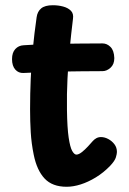

<svg xmlns="http://www.w3.org/2000/svg" viewBox="-20 -706 495 734"><path d="M120 -640Q123 -662 137.5 -674Q152 -686 182 -686Q203 -686 221.5 -681Q240 -676 251 -665Q262 -654 259 -634Q252 -577 246.5 -520.5Q241 -464 238 -405.5Q235 -347 236 -285Q237 -217 242.5 -180Q248 -143 256 -129Q264 -115 272 -115Q281 -115 293 -124.5Q305 -134 316.5 -146.5Q328 -159 334 -166Q340 -173 348 -177.5Q356 -182 366 -182Q380 -182 394 -174.5Q408 -167 417.5 -154.5Q427 -142 427 -125Q427 -118 423 -104.5Q419 -91 401 -72Q376 -46 346.5 -28Q317 -10 288.5 -1Q260 8 235 8Q180 8 150.5 -23.5Q121 -55 109 -114Q100 -158 97.5 -200.5Q95 -243 95 -288Q95 -349 97.5 -405.5Q100 -462 105.5 -519.5Q111 -577 120 -640ZM70 -427Q51 -426 38.5 -440Q26 -454 26 -480Q26 -505 38.5 -518.5Q51 -532 70 -533Q96 -535 131 -536.5Q166 -538 206 -538.5Q246 -539 288.5 -539.5Q331 -540 372 -540Q389 -540 402.5 -526.5Q416 -513 417 -484Q417 -460 402.5 -447Q388 -434 372 -434Q330 -434 293 -433.5Q256 -433 221 -432.5Q186 -432 149 -430.5Q112 -429 70 -427Z"/></svg>

Font: Playpen Sans SemiBold
Style: Regular
Weight: 600
Designer: Laura Meseguer, Veronika Burian, José Scaglione
Foundry: TypeTogether
Version: Version 1.001